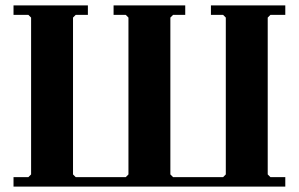

<svg xmlns="http://www.w3.org/2000/svg" viewBox="-20 -690 1105 710"><path d="M980 -635 970 -625V-45L980 -35H1035V0H30V-35H85L95 -45V-625L85 -635H30V-670H305V-635H260L250 -625V-45L260 -35H445L455 -45V-625L445 -635H400V-670H665V-635H620L610 -625V-45L620 -35H805L815 -45V-625L805 -635H760V-670H1035V-635Z"/></svg>

Font: Brygada 1918
Style: Bold
Weight: 700
Designer: Mateusz Machalski | Borys Kosmynka | Przemek Hoffer
Foundry: NIEPODLEGLA 2018
Version: Version 3.006